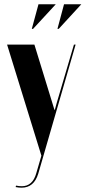

<svg xmlns="http://www.w3.org/2000/svg" viewBox="-20 -705 401 899"><path d="M254.9 -569.8H249L279.8 -685.1H360.8ZM134.8 -569.8H128.9L160.2 -685.1H241.2ZM13.2 -496.1H141.1L234.9 -190.9H236.8L245.1 -221.2L326.2 -496.1H334L159.2 107.9Q139.2 173.8 81.1 173.8Q67.9 173.8 53.2 170.9L55.2 164.1Q69.8 167 82 167Q132.8 167 149.9 106L173.8 23.9Z"/></svg>

Font: Moniqa Black Display
Style: Regular
Weight: 900
Designer: Rajesh Rajput
Foundry: Rajesh Rajput
Version: Version 1.000